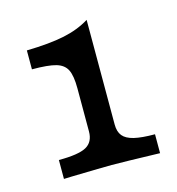

<svg xmlns="http://www.w3.org/2000/svg" viewBox="-74 -497 517 562"><g transform="rotate(-15 184.5 -216.0)"><path d="M159.5 -115.3V-246.2Q159.5 -284.2 150.4 -302.4Q141.4 -320.5 118 -327.3Q94.5 -334.1 45.3 -334.1V-391.4Q115.3 -393 159.3 -402.3Q203.3 -411.5 237.4 -432.5V-115.3Q237.4 -93.5 247.6 -81Q257.8 -68.5 280.9 -62.9Q304.1 -57.3 344.1 -57.3V0Q231.5 -3.2 198.5 -3.2Q172.9 -3.2 76.1 -0.8L52.8 0V-57.3Q112.4 -57.3 135.9 -70.2Q159.5 -83.1 159.5 -115.3Z"/></g></svg>

Font: Playfair Micro SmCond SmLight
Style: Regular
Weight: 360
Width: 4
Designer: Claus Eggers Sørensen
Foundry: Claus Eggers Sørensen
Version: Version 2.100;Glyphs 3.2 (3219)